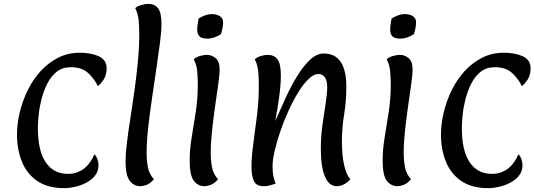

<svg xmlns="http://www.w3.org/2000/svg" viewBox="-20 -957 2767 994"><path d="M312 17Q227 17 173 -20Q119 -57 93.5 -120Q68 -183 68 -259Q68 -317 82.5 -376.5Q97 -436 124 -491Q151 -546 191 -589.5Q231 -633 281.5 -658.5Q332 -684 393 -684Q452 -684 492 -665.5Q532 -647 532 -603Q532 -568 516.5 -545Q501 -522 487 -511Q465 -554 433.5 -581.5Q402 -609 346 -609Q303 -609 273.5 -585.5Q244 -562 225 -524.5Q206 -487 195 -444Q184 -401 180 -361Q176 -321 176 -294Q176 -177 216.5 -117Q257 -57 331 -57Q425 -57 469 -158Q480 -147 485 -131.5Q490 -116 490 -102Q490 -71 472.5 -48.5Q455 -26 427.5 -11.5Q400 3 369.5 10Q339 17 312 17Z M708 7Q673 7 651.5 -21Q630 -49 630 -125Q630 -161 637 -218Q644 -275 655 -345Q666 -415 676.5 -490.5Q687 -566 694 -640.5Q701 -715 701 -780Q701 -816 698 -850.5Q695 -885 680 -915Q691 -925 712 -931Q733 -937 747 -937Q781 -937 798.5 -914Q816 -891 816 -832Q816 -795 808 -734Q800 -673 789 -598.5Q778 -524 766.5 -445.5Q755 -367 747 -294.5Q739 -222 739 -166Q739 -127 745.5 -91.5Q752 -56 777 -29Q758 -7 739 0Q720 7 708 7Z M1135 -841Q1135 -830 1132.5 -815Q1130 -800 1124 -780Q1087 -757 1055 -757Q1025 -757 1013 -768.5Q1001 -780 1001 -804Q1001 -815 1003 -829Q1005 -843 1008 -861Q1045 -884 1077 -884Q1100 -884 1117.5 -874Q1135 -864 1135 -841ZM1040 7Q1005 7 983.5 -21Q962 -49 962 -125Q962 -184 972.5 -247Q983 -310 993.5 -378Q1004 -446 1004 -521Q1004 -553 1001 -587.5Q998 -622 983 -650Q994 -661 1015 -667Q1036 -673 1050 -673Q1076 -673 1096.5 -656Q1117 -639 1117 -597Q1117 -572 1110 -522Q1103 -472 1094 -409.5Q1085 -347 1078 -283Q1071 -219 1071 -166Q1071 -127 1077.5 -91.5Q1084 -56 1109 -29Q1090 -7 1071 0Q1052 7 1040 7Z M1346 7Q1306 7 1294 -21Q1282 -49 1282 -93Q1282 -146 1291.5 -214Q1301 -282 1310.5 -359.5Q1320 -437 1320 -516Q1320 -552 1317 -586.5Q1314 -621 1299 -650Q1310 -661 1330.5 -667Q1351 -673 1365 -673Q1399 -673 1416.5 -650Q1434 -627 1434 -568Q1434 -517 1425 -453Q1416 -389 1405 -330Q1431 -390 1459.5 -452Q1488 -514 1520 -565.5Q1552 -617 1586 -648.5Q1620 -680 1656 -680Q1773 -680 1773 -507Q1773 -433 1761.5 -363.5Q1750 -294 1750 -220Q1750 -191 1753.5 -154Q1757 -117 1766.5 -83.5Q1776 -50 1794 -29Q1776 -10 1758.5 -1.5Q1741 7 1724 7Q1683 7 1662 -43.5Q1641 -94 1641 -187Q1641 -251 1649.5 -311.5Q1658 -372 1666 -422.5Q1674 -473 1674 -507Q1674 -539 1662 -556.5Q1650 -574 1628 -574Q1605 -574 1578 -548.5Q1551 -523 1524.5 -480Q1498 -437 1474 -384.5Q1450 -332 1431.5 -278Q1413 -224 1402 -176.5Q1391 -129 1391 -95Q1391 -64 1396.5 -40Q1402 -16 1408 -7Q1389 0 1374 3.5Q1359 7 1346 7Z M2134 -841Q2134 -830 2131.5 -815Q2129 -800 2123 -780Q2086 -757 2054 -757Q2024 -757 2012 -768.5Q2000 -780 2000 -804Q2000 -815 2002 -829Q2004 -843 2007 -861Q2044 -884 2076 -884Q2099 -884 2116.5 -874Q2134 -864 2134 -841ZM2039 7Q2004 7 1982.5 -21Q1961 -49 1961 -125Q1961 -184 1971.5 -247Q1982 -310 1992.5 -378Q2003 -446 2003 -521Q2003 -553 2000 -587.5Q1997 -622 1982 -650Q1993 -661 2014 -667Q2035 -673 2049 -673Q2075 -673 2095.5 -656Q2116 -639 2116 -597Q2116 -572 2109 -522Q2102 -472 2093 -409.5Q2084 -347 2077 -283Q2070 -219 2070 -166Q2070 -127 2076.5 -91.5Q2083 -56 2108 -29Q2089 -7 2070 0Q2051 7 2039 7Z M2507 17Q2422 17 2368 -20Q2314 -57 2288.5 -120Q2263 -183 2263 -259Q2263 -317 2277.5 -376.5Q2292 -436 2319 -491Q2346 -546 2386 -589.5Q2426 -633 2476.5 -658.5Q2527 -684 2588 -684Q2647 -684 2687 -665.5Q2727 -647 2727 -603Q2727 -568 2711.5 -545Q2696 -522 2682 -511Q2660 -554 2628.5 -581.5Q2597 -609 2541 -609Q2498 -609 2468.5 -585.5Q2439 -562 2420 -524.5Q2401 -487 2390 -444Q2379 -401 2375 -361Q2371 -321 2371 -294Q2371 -177 2411.5 -117Q2452 -57 2526 -57Q2620 -57 2664 -158Q2675 -147 2680 -131.5Q2685 -116 2685 -102Q2685 -71 2667.5 -48.5Q2650 -26 2622.5 -11.5Q2595 3 2564.5 10Q2534 17 2507 17Z"/></svg>

Font: Paprika
Style: Regular
Weight: 400
Designer: Eduardo Rodriguez Tunni
Foundry: Eduardo Rodriguez Tunni
Version: Version 1.010; ttfautohint (v1.8.3)